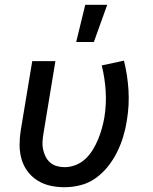

<svg xmlns="http://www.w3.org/2000/svg" viewBox="-20 -776 640 804"><path d="M250 8Q219 8 190 1.5Q161 -5 136.5 -20.5Q112 -36 95 -59Q78 -82 70 -110.5Q62 -139 62 -169.5Q62 -200 67 -231L115 -520H212L162 -217Q159 -200 158 -183Q157 -166 160.5 -150Q164 -134 171 -120Q178 -106 190 -95.5Q202 -85 218 -80.5Q234 -76 251 -76Q274 -76 297 -85Q320 -94 338 -111Q356 -128 369 -149.5Q382 -171 391 -193Q400 -215 406.5 -238Q413 -261 417 -284Q426 -340 422.5 -395Q419 -450 406 -502L499 -522Q514 -463 518 -399Q522 -335 511 -270Q506 -237 496 -204Q486 -171 470.5 -139.5Q455 -108 432.5 -79.5Q410 -51 380.5 -30Q351 -9 317 -0.5Q283 8 250 8ZM299 -600 337 -756H429L373 -600Z"/></svg>

Font: Iosevka Custom Medium
Style: Italic
Weight: 500
Italic angle: -9°
Designer: Belleve Invis
Foundry: Belleve Invis
Version: Version 27.0.1